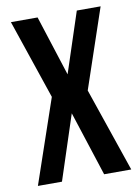

<svg xmlns="http://www.w3.org/2000/svg" viewBox="-81 -755 591 810"><g transform="rotate(-10 215.0 -350.0)"><path d="M305.2 -700.2H407.2L292 -359.9L415 0H298.8L209 -276.9L118.2 0H15.1L138.2 -359.9L22.9 -700.2H137.2L220.2 -441.9Z"/></g></svg>

Font: VL Bebas Neue Bold
Style: Regular
Weight: 700
Designer: Ryoichi Tsunekawa
Foundry: Ryoichi Tsunekawa
Version: Version 1.300